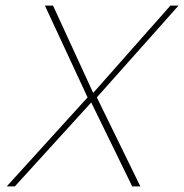

<svg xmlns="http://www.w3.org/2000/svg" viewBox="-20 -664 656 684"><path d="M4 0 292 -317 140 -644H169L312 -333L587 -644H616L325 -317L480 0H451L305 -299L33 0Z"/></svg>

Font: Kanit Thin
Style: Italic
Weight: 250
Italic angle: -12°
Designer: Katatrad Team
Foundry: CadsonDemak
Version: Version 2.000; ttfautohint (v1.8.3)